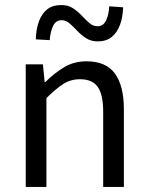

<svg xmlns="http://www.w3.org/2000/svg" viewBox="-20 -741 587 761"><path d="M82 0V-486H150L157 -416H160Q195 -451 234 -474.5Q273 -498 323 -498Q400 -498 435.5 -449.5Q471 -401 471 -308V0H389V-297Q389 -366 367.5 -396.5Q346 -427 297 -427Q260 -427 230.5 -408Q201 -389 164 -352V0ZM367 -577Q341 -577 321.5 -589.5Q302 -602 286 -619Q270 -636 255.5 -648.5Q241 -661 224 -661Q202 -661 191 -639.5Q180 -618 177 -582L122 -585Q123 -625 134 -655.5Q145 -686 166.5 -703.5Q188 -721 223 -721Q250 -721 269 -708.5Q288 -696 304 -679Q320 -662 334.5 -649.5Q349 -637 367 -637Q389 -637 400 -659Q411 -681 413 -716L468 -712Q467 -674 456 -643.5Q445 -613 423.5 -595Q402 -577 367 -577Z"/></svg>

Font: Source Sans 3 ExtraLight
Style: Regular
Weight: 400
Version: Version 3.052;hotconv 1.1.0;makeotfexe 2.6.0